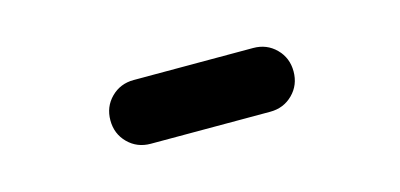

<svg xmlns="http://www.w3.org/2000/svg" viewBox="-28 -638 556 267"><g transform="rotate(-15 250.0 -504.0)"><path d="M167 -458Q147.5 -458 134.3 -471.2Q121.1 -484.4 121.1 -503.9Q121.1 -523.4 134.3 -536.6Q147.5 -549.8 167 -549.8H338.9Q358.4 -549.8 371.6 -536.6Q384.8 -523.4 384.8 -503.9Q384.8 -484.4 371.6 -471.2Q358.4 -458 338.9 -458Z"/></g></svg>

Font: Rounded-X Mgen+ 1mn medium
Style: Regular
Weight: 500
Designer: [Source Han Sans]
Ryoko NISHIZUKA  (kana & ideographs); Paul D. Hunt (Latin, Greek & Cyrillic); Wenlong ZHANG  (bopomofo
Version: Version 1.059.20150602